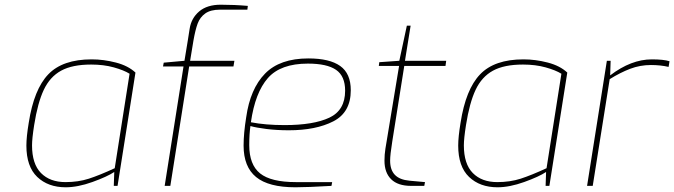

<svg xmlns="http://www.w3.org/2000/svg" viewBox="-20 -789 2862 815"><path d="M92 -171Q92 -208 102 -268Q124 -410 185 -473.5Q246 -537 369 -537Q420 -537 472 -523.5Q524 -510 555 -481L479 0H463L465 -59Q435 -39 372.5 -16.5Q310 6 259 6Q184 6 138 -38Q92 -82 92 -171ZM467 -75 530 -476Q506 -491 463 -503Q420 -515 367 -515Q287 -515 239.5 -489Q192 -463 166 -408Q140 -353 125 -258Q116 -201 116 -172Q116 -93 154 -54.5Q192 -16 258 -16Q312 -16 357 -30.5Q402 -45 467 -75Z M759 -507H672L675 -523L763 -531L777 -616Q778 -622 785 -667Q792 -712 825.5 -740.5Q859 -769 917 -769Q975 -769 1032 -764L1030 -748H914Q874 -748 851.5 -732Q829 -716 819 -689Q809 -662 801 -616L787 -531H975L971 -507H783L703 0H679Z M1014 -171Q1014 -223 1025 -291Q1042 -412 1105 -476.5Q1168 -541 1289 -541Q1379 -541 1424 -509Q1469 -477 1469 -406Q1469 -312 1395 -274Q1321 -236 1206 -236Q1155 -236 1111 -241.5Q1067 -247 1043 -254Q1038 -220 1038 -173Q1038 -90 1084 -53Q1130 -16 1236 -16H1390L1387 0Q1285 6 1234 6Q1120 6 1067 -37.5Q1014 -81 1014 -171ZM1445 -404Q1445 -466 1406.5 -492.5Q1368 -519 1287 -519Q1171 -519 1117 -457.5Q1063 -396 1045 -270Q1107 -258 1188 -258Q1311 -258 1378 -289.5Q1445 -321 1445 -404Z M1612 -107Q1612 -133 1616 -158Q1620 -183 1621 -188L1674 -509H1588L1590 -525L1675 -531L1707 -680H1723L1699 -531H1874L1871 -509H1696L1645 -188Q1636 -132 1636 -107Q1636 -68 1656 -47Q1676 -26 1718 -22L1784 -16L1781 0H1725Q1669 0 1640.5 -28Q1612 -56 1612 -107Z M1925 -171Q1925 -208 1935 -268Q1957 -410 2018 -473.5Q2079 -537 2202 -537Q2253 -537 2305 -523.5Q2357 -510 2388 -481L2312 0H2296L2298 -59Q2268 -39 2205.5 -16.5Q2143 6 2092 6Q2017 6 1971 -38Q1925 -82 1925 -171ZM2300 -75 2363 -476Q2339 -491 2296 -503Q2253 -515 2200 -515Q2120 -515 2072.5 -489Q2025 -463 1999 -408Q1973 -353 1958 -258Q1949 -201 1949 -172Q1949 -93 1987 -54.5Q2025 -16 2091 -16Q2145 -16 2190 -30.5Q2235 -45 2300 -75Z M2556 -531H2572L2570 -469Q2659 -537 2747 -537Q2797 -537 2822 -529L2818 -505Q2784 -513 2743 -513Q2697 -513 2655 -497Q2613 -481 2568 -453L2496 0H2472Z"/></svg>

Font: Exo Thin
Style: Italic
Weight: 250
Italic angle: -9°
Designer: Natanael Gama
Foundry: Natanael Gama
Version: Version 1.500; ttfautohint (v1.6)